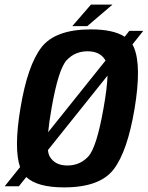

<svg xmlns="http://www.w3.org/2000/svg" viewBox="-60 -808 641 833"><path d="M-39.5 0 27 -83Q-0.5 -163 28.5 -337.5Q59 -523 119.2 -601.8Q179.5 -680.5 334.5 -680.5Q432 -680.5 481 -648.5L501 -674H561.5L514.5 -615Q518.5 -608.5 521.5 -601Q554.5 -521.5 524 -337.5Q493 -151.5 433 -73.2Q373 5 218 5Q101.5 5 54 -40L22 0ZM232.5 -90Q286.5 -90 322.8 -128.8Q359 -167.5 389 -337.5Q405 -427 406.5 -480L148 -157Q150 -138.5 156 -128.5Q178.5 -90 232.5 -90ZM149 -234.5 398 -545.5Q397.5 -546.5 396.5 -547.5Q374 -585.5 320 -585.5Q266 -585.5 229.8 -547.5Q193.5 -509.5 163.5 -337.5Q153 -278 149 -234.5ZM253.5 -694.5 334.5 -788H428L318.5 -694.5Z"/></svg>

Font: Anybody SemiBold
Style: Italic
Weight: 600
Italic angle: -10°
Designer: Tyler Finck
Foundry: Etcetera Type Company
Version: Version 1.010; ttfautohint (v1.8.3) -l 8 -r 50 -G 200 -x 14 